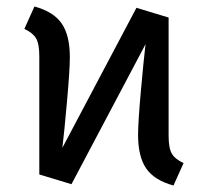

<svg xmlns="http://www.w3.org/2000/svg" viewBox="-20 -559 640 591"><path d="M545 -57 514 12Q455 -4 430 -40.5Q405 -77 405 -144Q405 -182 413.5 -277.5Q422 -373 428 -423L200 8L101 -22V-386Q101 -424 91 -441Q81 -458 55 -470L86 -539Q145 -523 170 -486.5Q195 -450 195 -383Q195 -345 186.5 -249.5Q178 -154 172 -104L400 -535L499 -505V-141Q499 -103 509 -86Q519 -69 545 -57Z"/></svg>

Font: FiraGO
Style: Regular
Weight: 400
Designer: bBox Type
Foundry: bBox Type GmbH
Version: Version 1.001;April 20, 2020;FontCreator 12.0.0.2555 64-bit